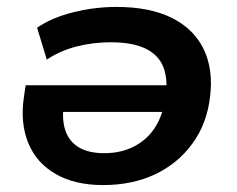

<svg xmlns="http://www.w3.org/2000/svg" viewBox="-20 -524 684 554"><path d="M277 10Q196 10 140.5 -22Q85 -54 61.5 -111.5Q38 -169 49 -244L54 -278H484L473 -201H141L164 -221Q158 -178 169 -146.5Q180 -115 208 -98.5Q236 -82 281 -82Q328 -82 365 -100.5Q402 -119 424.5 -152Q447 -185 455 -230L458 -247Q465 -295 451.5 -330Q438 -365 400.5 -383.5Q363 -402 299 -402Q249 -402 201.5 -390Q154 -378 115 -352L87 -444Q129 -473 191 -488.5Q253 -504 316 -504Q413 -504 476.5 -472Q540 -440 568 -381.5Q596 -323 586 -244Q577 -167 535 -109.5Q493 -52 427.5 -21Q362 10 277 10Z"/></svg>

Font: Nunito Sans 10pt SemiExpanded
Style: Bold Italic
Weight: 700
Width: 6
Italic angle: -9°
Designer: Vernon Adams
Foundry: Vernon Adams
Version: Version 3.101;gftools[0.9.27]